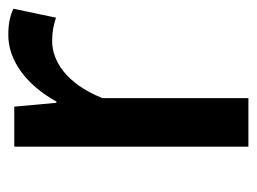

<svg xmlns="http://www.w3.org/2000/svg" viewBox="-96 -508 604 451"><g transform="rotate(-90 205.5 -282.0)"><path d="M87 0H201V-343C236 -430 290 -461 335 -461C357 -461 371 -458 390 -452L411 -552C394 -560 376 -564 349 -564C290 -564 232 -522 193 -451H190L181 -550H87Z"/></g></svg>

Font: Noto Sans CJK KR Medium
Style: Regular
Weight: 500
Designer: Ryoko NISHIZUKA (kana & ideographs); Paul D. Hunt (Latin, Greek & Cyrillic); Wenlong ZHANG (bopomofo); Sandoll Communica
Foundry: Adobe Systems Incorporated
Version: Version 1.004;PS 1.004;hotconv 1.0.82;makeotf.lib2.5.63406